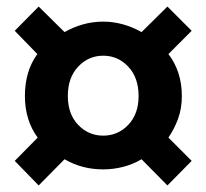

<svg xmlns="http://www.w3.org/2000/svg" viewBox="-20 -666 629 586"><path d="M25 -175 95 -246Q56 -299 56 -373Q56 -449 94 -501L25 -572L98 -646L177 -568Q203 -583 233 -591.5Q263 -600 295 -600Q326 -600 356 -591.5Q386 -583 412 -568L491 -646L565 -572L494 -501Q514 -475 524.5 -443Q535 -411 535 -373Q535 -335 523.5 -303.5Q512 -272 494 -246L565 -175L491 -100L412 -180Q385 -164 355 -156.5Q325 -149 295 -149Q230 -149 177 -180L98 -100ZM295 -252Q340 -252 371.5 -285Q403 -318 403 -373Q403 -429 371.5 -462.5Q340 -496 295 -496Q250 -496 218.5 -462.5Q187 -429 187 -373Q187 -318 218.5 -285Q250 -252 295 -252Z"/></svg>

Font: Kinto Sans
Style: Bold
Weight: 700
Designer: Authors: Ryoko NISHIZUKA  (kana & ideographs); Paul D. Hunt (Latin, Greek & Cyrillic); Wenlong ZHANG  (bopomofo); Sandol
Foundry: Adobe Systems Incorporated, ookami Inc.
Version: Version 0.001